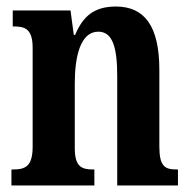

<svg xmlns="http://www.w3.org/2000/svg" viewBox="-20 -568 586 588"><path d="M15 0H269V-49H265C229 -49 209 -58 209 -115V-313C209 -394 226 -471 281 -471C326 -471 339 -420 339 -335V0H525V-49H521C485 -49 468 -58 468 -120V-354C468 -489 422 -548 335 -548C268 -548 234 -518 210 -461H206L196 -536H19V-487H23C58 -487 80 -478 80 -421V-119C80 -58 57 -49 20 -49H15Z"/></svg>

Font: Noto Serif Tamil ExtraCondensed
Style: Bold Italic
Weight: 700
Width: 2
Italic angle: -12°
Designer: Indian Type Foundry, Tom Grace, and the Monotype Design Team
Foundry: Monotype Imaging Inc.
Version: Version 2.003